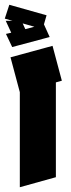

<svg xmlns="http://www.w3.org/2000/svg" viewBox="-20 -781 299 804"><path d="M63 3V-395L24 -541L200 -589L239 -443L214 -436V-39ZM31 -584 5 -639 27 -644 4 -694H32L0 -703L19 -761L175 -717L164 -679L188 -626ZM75 -683 86 -659 124 -669Z"/></svg>

Font: Blaka
Style: Regular
Weight: 400
Designer: Mohamed Gaber
Foundry: Kief Type Foundry
Version: Version 1.003; ttfautohint (v1.8.4.7-5d5b)